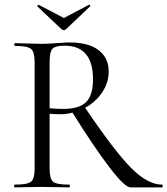

<svg xmlns="http://www.w3.org/2000/svg" viewBox="-20 -812 725 832"><path d="M142 -784Q141 -785 142 -787Q143 -789 145 -790Q147 -791 148 -791L257 -734L365 -791Q367 -793 370 -789.5Q373 -786 370 -784L268 -687Q256 -676 245 -687ZM682 -12Q685 -12 685 -6Q685 0 682 0H545Q521 0 455 -86Q389 -172 294 -324Q270 -317 240 -317Q221 -317 195 -319V-81Q195 -37 210 -24.5Q225 -12 280 -12Q283 -12 283 -6Q283 0 280 0Q266 0 226.5 -1Q187 -2 162 -2Q138 -2 98.5 -1Q59 0 44 0Q41 0 41 -6Q41 -12 44 -12Q99 -12 114.5 -24.5Q130 -37 130 -81V-544Q130 -587 114.5 -600Q99 -613 45 -613Q42 -613 42 -619Q42 -625 45 -625Q60 -625 99.5 -623.5Q139 -622 162 -622Q180 -622 223 -625Q266 -628 282 -628Q364 -628 407.5 -594.5Q451 -561 451 -502Q451 -454 423 -412Q395 -370 349 -345Q476 -157 548 -84.5Q620 -12 682 -12ZM195 -343Q222 -340 254 -340Q323 -340 353 -369.5Q383 -399 383 -468Q383 -614 260 -614Q221 -614 208 -601.5Q195 -589 195 -542Z"/></svg>

Font: Cormorant
Style: Regular
Weight: 400
Designer: Christian Thalmann (Catharsis Fonts)
Version: Version 1.000;PS 001.000;hotconv 1.0.70;makeotf.lib2.5.58329